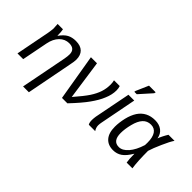

<svg xmlns="http://www.w3.org/2000/svg" viewBox="-94 -1302 2059 2059"><g transform="rotate(45 935.5 -272.5)"><path d="M310 208 412 -315Q416 -337 418 -355Q420 -373 420 -388Q420 -470 333 -470Q270 -470 224 -423.5Q178 -377 162 -296L104 0H17L92 -385Q94 -394 95.5 -405.5Q97 -417 98.5 -428Q100 -439 101 -448Q102 -457 102 -461Q102 -463 101.5 -472Q101 -481 100 -495Q99 -509 99 -517.5Q99 -526 98 -528H179Q186 -501 186 -438H188Q228 -494 269 -516Q310 -538 366 -538Q438 -538 474.5 -502Q511 -466 511 -399Q511 -383 508 -363.5Q505 -344 500 -319L398 208Z M759 -81Q846 -181 885 -240Q924 -300 942 -354.5Q960 -409 960 -470Q960 -501 953 -528H1040Q1049 -502 1049 -470Q1049 -405 1019 -335Q1005 -300 984 -264Q963 -228 936 -190Q883 -115 774 0H692L603 -528H695Z M1174 -68Q1174 -31 1196 0H1099Q1086 -19 1086 -61Q1086 -74 1087.5 -87.5Q1089 -101 1091 -115L1172 -528H1260L1179 -111Q1177 -100 1175.5 -89.5Q1174 -79 1174 -68ZM1194 -595 1197 -611 1259 -753H1360L1356 -735L1231 -595Z M1568 -538Q1631 -538 1672 -507Q1713 -476 1723 -419H1724Q1730 -437 1746 -469Q1762 -501 1779 -528H1871Q1857 -508 1840 -475.5Q1823 -443 1803 -397Q1763 -308 1746 -251Q1746 -171 1749.5 -108.5Q1753 -46 1760 0H1673Q1665 -46 1665 -116V-124H1663Q1619 -50 1575 -20Q1531 10 1475 10Q1397 10 1354 -39.5Q1311 -89 1311 -183Q1311 -245 1328 -319Q1345 -390 1378 -441Q1444 -538 1568 -538ZM1570 -473Q1514 -473 1478 -434Q1442 -395 1423 -319Q1403 -241 1403 -179Q1403 -58 1495 -58Q1549 -58 1598.5 -115Q1648 -172 1679 -272L1680 -309Q1680 -390 1652 -431.5Q1624 -473 1570 -473Z"/></g></svg>

Font: Libra Sans Modern
Style: Italic
Weight: 400
Italic angle: -12°
Foundry: Stefan Peev, Context Ltd
Version: Version 1.000